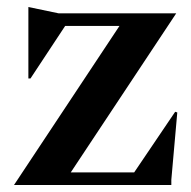

<svg xmlns="http://www.w3.org/2000/svg" viewBox="-20 -528 546 548"><path d="M469 0H20L321 -454H166L67 -304H61V-508L147 -490H483L182 -36H363L480 -209L486 -207L469 -15Z"/></svg>

Font: Bluu Next Cyrillic
Style: Bold
Weight: 700
Designer: Igor Stepanchenko
Foundry: Igor Stepanchenko
Version: Version 1.000